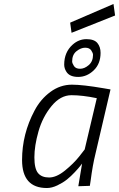

<svg xmlns="http://www.w3.org/2000/svg" viewBox="-20 -936 599 966"><path d="M340 -771 559 -858 551 -916 333 -822ZM216 10C232.7 10 250.3 5.5 269 -3.5C287.7 -12.5 303.7 -22.3 317 -33C330.3 -43.7 343.5 -56 356.5 -70C369.5 -84 378.2 -93.8 382.5 -99.5L393 -113C390.3 -99 384 -61 374 1L432 -1L436 -27C442.7 -79 450.7 -123.7 460 -161L536 -486L501 -492C431 -504 378 -510 342 -510C302.7 -510 266.5 -497.8 233.5 -473.5C200.5 -449.2 174 -418 154 -380C112 -301.3 91 -218.3 91 -131C91 -37 132.7 10 216 10ZM467 -442 406 -184 378 -148C359.3 -124.7 335.7 -101.3 307 -78C278.3 -54.7 251.7 -43 227 -43C202.3 -43 183.8 -50.3 171.5 -65C159.2 -79.7 153 -106.2 153 -144.5C153 -182.8 159.8 -226.2 173.5 -274.5C187.2 -322.8 209 -365.3 239 -402C269 -438.7 302.5 -457 339.5 -457C376.5 -457 419 -452 467 -442ZM345 -711C317 -685.7 303 -652.3 303 -611C303 -598.3 306.7 -586.3 314 -575C324.7 -557.7 344.5 -549 373.5 -549C402.5 -549 428.5 -560 451.5 -582C474.5 -604 486 -633.3 486 -670C486 -690 480.7 -706.5 470 -719.5C459.3 -732.5 441 -739 415 -739C389 -739 365.7 -729.7 345 -711ZM383 -590C368.3 -590 358 -594.7 352 -604C346 -613.3 343 -621 343 -627C343 -649.7 350.3 -666.8 365 -678.5C379.7 -690.2 394.2 -696 408.5 -696C422.8 -696 433 -691.5 439 -682.5C445 -673.5 448 -666 448 -660C448 -638 440.8 -620.8 426.5 -608.5C412.2 -596.2 397.7 -590 383 -590Z"/></svg>

Font: Titillium Web
Style: Light Italic
Weight: 300
Italic angle: -13°
Version: Version 1.001;PS 57.000;hotconv 1.0.70;makeotf.lib2.5.55311